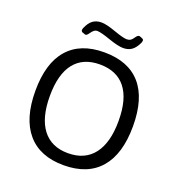

<svg xmlns="http://www.w3.org/2000/svg" viewBox="-122 -757 797 862"><g transform="rotate(20 276.5 -326.0)"><path d="M160.9 -581.8 152.6 -584.6Q146.3 -587.8 146.3 -594.1Q146.3 -598.1 148.6 -604Q160.5 -631.8 177.2 -643.9Q193.8 -656 218.4 -656Q241.4 -656 287 -639.7Q332.5 -623.5 349.2 -623.5Q359.5 -623.5 367 -628.2Q374.6 -633 382.5 -645.3Q390.4 -656.8 397.9 -656.8Q399.9 -656.8 405.9 -654.4L410.6 -652Q419.7 -649.6 419.7 -642.9Q419.7 -639.3 417.4 -632.2Q404.7 -604.8 388 -592.9Q371.4 -581.1 347.6 -581.1Q323 -581.1 276.7 -597.3Q230.3 -613.6 213.6 -613.6Q204.5 -613.6 197.8 -608.4Q191 -603.3 182.7 -591Q174.8 -579.5 168.1 -579.5Q165.7 -579.5 160.9 -581.8ZM275.9 4.8Q162.5 4.8 102.9 -64.6Q43.2 -134 43.2 -266.3Q43.2 -398.3 102.7 -466.3Q162.1 -534.3 275.9 -534.3Q390.8 -534.3 450.3 -466.5Q509.7 -398.7 509.7 -266.3Q509.7 -133.6 450.1 -64.4Q390.4 4.8 275.9 4.8ZM275.9 -52.7Q356.3 -52.7 398.5 -107.6Q440.7 -162.5 440.7 -266.3Q440.7 -370.6 398.7 -423.5Q356.7 -476.4 275.9 -476.4Q195.8 -476.4 154 -423.5Q112.2 -370.6 112.2 -266.3Q112.2 -162.5 154.2 -107.6Q196.2 -52.7 275.9 -52.7Z"/></g></svg>

Font: Jaldi
Style: Regular
Weight: 400
Designer: Pablo Cosgaya and Nicolas Silva
Foundry: Omnibus-Type
Version: Version 1.001;PS 001.001;hotconv 1.0.70;makeotf.lib2.5.58329